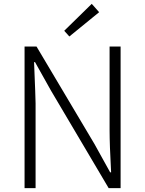

<svg xmlns="http://www.w3.org/2000/svg" viewBox="-20 -968 746 988"><path d="M106.4 0V-728.5H168L465.8 -227.5L546.9 -81.1H551.8Q543.9 -225.6 543.9 -296.9V-728.5H600.6V0H539.1L242.2 -502L160.2 -648.4H155.3Q163.1 -460 163.1 -436.5V0ZM336.9 -780.3 310.5 -809.6 452.1 -948.2 490.2 -905.3Z"/></svg>

Font: Taipei Sans TC Beta Light
Style: Regular
Weight: 300
Designer: JT Foundry
Foundry: JT Foundry
Version: Version 1.000